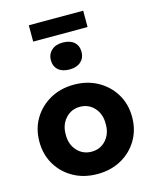

<svg xmlns="http://www.w3.org/2000/svg" viewBox="-138 -1045 918 1146"><g transform="rotate(-15 320.5 -472.0)"><path d="M321 10Q238 10 173.5 -25.5Q109 -61 71.5 -123.5Q34 -186 34 -266Q34 -346 71.5 -408Q109 -470 173.5 -506Q238 -542 321 -542Q403 -542 467.5 -506Q532 -470 569.5 -408Q607 -346 607 -266Q607 -186 569.5 -123.5Q532 -61 467.5 -25.5Q403 10 321 10ZM321 -128Q375 -128 410 -167Q445 -206 444 -266Q445 -327 410 -366Q375 -405 321 -405Q267 -405 231.5 -365.5Q196 -326 197 -266Q196 -206 231.5 -167Q267 -128 321 -128ZM321 -636Q276 -636 251 -658Q226 -680 226 -719Q226 -755 251.5 -778.5Q277 -802 321 -802Q366 -802 391 -780Q416 -758 416 -719Q416 -682 390.5 -659Q365 -636 321 -636ZM153 -853V-954H489V-853Z"/></g></svg>

Font: Lexend Deca
Style: Bold
Weight: 700
Designer: Bonnie Shaver-Troup, Thomas Jockin
Foundry: Lexend
Version: Version 1.008; ttfautohint (v1.8.4.7-5d5b)